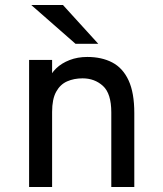

<svg xmlns="http://www.w3.org/2000/svg" viewBox="-20 -752 656 772"><path d="M97 0V-511H189.5V-407L176 -430Q184 -456 205.8 -477Q227.5 -498 259.8 -510.5Q292 -523 331 -523Q389 -523 431.5 -500.8Q474 -478.5 497 -428.8Q520 -379 520 -297.5V0H427.5V-300Q427.5 -376 394 -406.5Q360.5 -437 312 -437Q277.5 -437 249.8 -424.8Q222 -412.5 205.8 -383Q189.5 -353.5 189.5 -302V0ZM283.5 -576 105.5 -732H233L375 -576Z"/></svg>

Font: Overpass Mono Light Medium
Style: Regular
Weight: 500
Monospace: yes
Version: Version 4.000